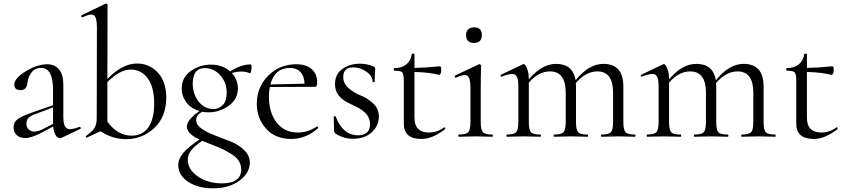

<svg xmlns="http://www.w3.org/2000/svg" viewBox="-20 -745 4604 1046"><path d="M413 -54Q417 -55 419.5 -50Q422 -45 418 -43L315 6Q300 13 286.5 -4Q273 -21 270 -56L208 -23Q151 7 118 7Q87 7 70.5 -9.5Q54 -26 54 -52Q54 -79 75 -95Q96 -111 149 -130L269 -172V-255Q269 -375 204 -375Q170 -375 151.5 -350.5Q133 -326 129 -292Q125 -254 92 -254Q58 -254 58 -284Q58 -319 121 -357Q184 -395 237 -395Q277 -395 301 -367.5Q325 -340 325 -285V-108Q325 -57 344.5 -45.5Q364 -34 413 -54ZM208 -39 269 -70V-76V-160L166 -121Q124 -106 124 -73Q124 -52 136 -40Q148 -28 168 -28Q184 -28 208 -39Z M726 -399Q793 -399 839 -350.5Q885 -302 886 -214Q885 -107 820 -47Q755 13 667 13Q591 13 528 -30L454 4Q450 6 448 1.5Q446 -3 449 -5Q481 -27 494 -46.5Q507 -66 507 -103L508 -597Q508 -650 491.5 -661.5Q475 -673 430 -651Q427 -650 424.5 -652.5Q422 -655 422 -658Q422 -661 425 -662L555 -725Q559 -726 562.5 -723Q566 -720 566 -717L565 -315Q647 -399 726 -399ZM697 -6Q756 -6 788 -51Q820 -96 820 -181Q820 -270 785 -318Q750 -366 692 -366Q633 -366 565 -298V-82Q621 -6 697 -6Z M1345 -394Q1354 -394 1349 -361Q1346 -346 1342 -346Q1297 -364 1243 -347Q1276 -312 1276 -264Q1276 -205 1226.5 -169Q1177 -133 1116 -133Q1098 -133 1081 -136Q1061 -124 1055 -114.5Q1049 -105 1049 -90Q1049 -64 1079 -43.5Q1109 -23 1152 -7Q1195 9 1238 26.5Q1281 44 1311 73.5Q1341 103 1341 141Q1341 197 1284.5 239Q1228 281 1141 281Q1058 281 1004.5 245Q951 209 951 154Q951 121 978 88.5Q1005 56 1067 15Q998 -16 998 -56Q998 -92 1067 -140Q1021 -153 995.5 -187Q970 -221 970 -262Q970 -324 1020 -358.5Q1070 -393 1129 -393Q1192 -393 1234 -356Q1293 -394 1345 -394ZM1143 -151Q1172 -151 1193.5 -172.5Q1215 -194 1215 -240Q1215 -296 1180 -335Q1145 -374 1096 -374Q1030 -374 1030 -289Q1030 -234 1061.5 -192.5Q1093 -151 1143 -151ZM1294 180Q1294 154 1282 133.5Q1270 113 1243 96Q1216 79 1196 69Q1176 59 1135.5 43.5Q1095 28 1081 22Q1038 52 1020.5 75.5Q1003 99 1003 125Q1003 178 1057.5 216Q1112 254 1190 254Q1243 254 1268.5 234Q1294 214 1294 180Z M1706 -56Q1707 -57 1709.5 -55.5Q1712 -54 1713 -51.5Q1714 -49 1713 -47Q1647 12 1567 12Q1479 12 1429 -44.5Q1379 -101 1379 -180Q1379 -270 1441 -332.5Q1503 -395 1594 -395Q1648 -395 1678 -368.5Q1708 -342 1708 -296Q1708 -272 1696 -272L1450 -271Q1445 -244 1445 -219Q1445 -132 1487 -77.5Q1529 -23 1602 -23Q1658 -23 1706 -56ZM1560 -375Q1477 -375 1453 -285L1639 -289Q1638 -330 1617 -352.5Q1596 -375 1560 -375Z M1850 -325Q1850 -289 1880.5 -263.5Q1911 -238 1947 -224Q1983 -210 2013.5 -181Q2044 -152 2044 -110Q2044 -60 2005.5 -24.5Q1967 11 1902 11Q1849 11 1806 -19Q1800 -24 1800 -31L1798 -109Q1798 -111 1803 -112Q1808 -113 1809 -110Q1847 -8 1931 -8Q1963 -8 1980 -24Q1997 -40 1996 -71Q1995 -103 1974.5 -125Q1954 -147 1926.5 -160.5Q1899 -174 1871 -188Q1843 -202 1824 -226.5Q1805 -251 1805 -287Q1805 -341 1845.5 -369.5Q1886 -398 1941 -398Q1980 -398 2014 -383Q2024 -379 2024 -372Q2024 -362 2022.5 -338Q2021 -314 2021 -299Q2021 -297 2015.5 -297Q2010 -297 2010 -299Q2010 -331 1976 -354.5Q1942 -378 1905 -378Q1850 -378 1850 -325Z M2398 -50Q2402 -54 2405 -48Q2407 -44 2404 -41Q2336 12 2276 12Q2180 12 2180 -70V-305Q2180 -341 2171.5 -350.5Q2163 -360 2129 -360Q2125 -360 2125 -367Q2125 -374 2129 -374Q2169 -374 2194 -394.5Q2219 -415 2223 -449Q2223 -453 2230.5 -453Q2238 -453 2238 -449V-375Q2301 -376 2377 -384Q2384 -384 2384 -362Q2384 -357 2382.5 -350.5Q2381 -344 2378 -340.5Q2375 -337 2373 -337Q2318 -351 2238 -353V-104Q2238 -23 2317 -23Q2361 -23 2398 -50Z M2563 -511Q2519 -511 2519 -555Q2519 -574 2530.5 -585Q2542 -596 2563 -596Q2605 -596 2605 -555Q2605 -511 2563 -511ZM2479 0Q2477 0 2477 -6Q2477 -12 2479 -12Q2519 -12 2531 -25Q2543 -38 2543 -81V-268Q2543 -320 2526 -332Q2509 -344 2465 -322Q2462 -321 2459.5 -323.5Q2457 -326 2457 -329Q2457 -332 2460 -334L2590 -395Q2593 -397 2597 -393.5Q2601 -390 2601 -387Q2601 -383 2600.5 -366.5Q2600 -350 2599.5 -323.5Q2599 -297 2599 -269V-81Q2599 -38 2610.5 -25Q2622 -12 2662 -12Q2665 -12 2665 -6Q2665 0 2662 0Q2651 0 2620.5 -1Q2590 -2 2571 -2Q2552 -2 2521 -1Q2490 0 2479 0Z M3439 -12Q3442 -12 3442 -6Q3442 0 3439 0Q3428 0 3397.5 -1Q3367 -2 3348 -2Q3329 -2 3298.5 -1Q3268 0 3257 0Q3254 0 3254 -6Q3254 -12 3257 -12Q3296 -12 3308 -25Q3320 -38 3320 -81V-240Q3320 -356 3234 -356Q3172 -356 3117 -293Q3118 -288 3118 -277V-81Q3118 -38 3129.5 -25Q3141 -12 3181 -12Q3184 -12 3184 -6Q3184 0 3181 0Q3170 0 3139.5 -1Q3109 -2 3090 -2Q3071 -2 3040.5 -1Q3010 0 2999 0Q2996 0 2996 -6Q2996 -12 2999 -12Q3038 -12 3050 -25Q3062 -38 3062 -81V-240Q3062 -356 2976 -356Q2914 -356 2861 -295V-81Q2861 -38 2872.5 -25Q2884 -12 2924 -12Q2927 -12 2927 -6Q2927 0 2924 0Q2913 0 2882 -1Q2851 -2 2833 -2Q2814 -2 2783 -1Q2752 0 2741 0Q2739 0 2739 -6Q2739 -12 2741 -12Q2780 -12 2792 -25Q2804 -38 2804 -81V-278Q2804 -328 2785 -338.5Q2766 -349 2714 -328Q2709 -325 2707 -333Q2707 -337 2710 -338L2829 -395Q2835 -398 2842 -389.5Q2849 -381 2855 -360.5Q2861 -340 2861 -313Q2932 -397 3009 -397Q3101 -397 3116 -308Q3188 -397 3267 -397Q3376 -397 3376 -274V-81Q3376 -38 3387.5 -25Q3399 -12 3439 -12Z M4203 -12Q4206 -12 4206 -6Q4206 0 4203 0Q4192 0 4161.5 -1Q4131 -2 4112 -2Q4093 -2 4062.5 -1Q4032 0 4021 0Q4018 0 4018 -6Q4018 -12 4021 -12Q4060 -12 4072 -25Q4084 -38 4084 -81V-240Q4084 -356 3998 -356Q3936 -356 3881 -293Q3882 -288 3882 -277V-81Q3882 -38 3893.5 -25Q3905 -12 3945 -12Q3948 -12 3948 -6Q3948 0 3945 0Q3934 0 3903.5 -1Q3873 -2 3854 -2Q3835 -2 3804.5 -1Q3774 0 3763 0Q3760 0 3760 -6Q3760 -12 3763 -12Q3802 -12 3814 -25Q3826 -38 3826 -81V-240Q3826 -356 3740 -356Q3678 -356 3625 -295V-81Q3625 -38 3636.5 -25Q3648 -12 3688 -12Q3691 -12 3691 -6Q3691 0 3688 0Q3677 0 3646 -1Q3615 -2 3597 -2Q3578 -2 3547 -1Q3516 0 3505 0Q3503 0 3503 -6Q3503 -12 3505 -12Q3544 -12 3556 -25Q3568 -38 3568 -81V-278Q3568 -328 3549 -338.5Q3530 -349 3478 -328Q3473 -325 3471 -333Q3471 -337 3474 -338L3593 -395Q3599 -398 3606 -389.5Q3613 -381 3619 -360.5Q3625 -340 3625 -313Q3696 -397 3773 -397Q3865 -397 3880 -308Q3952 -397 4031 -397Q4140 -397 4140 -274V-81Q4140 -38 4151.5 -25Q4163 -12 4203 -12Z M4536 -50Q4540 -54 4543 -48Q4545 -44 4542 -41Q4474 12 4414 12Q4318 12 4318 -70V-305Q4318 -341 4309.5 -350.5Q4301 -360 4267 -360Q4263 -360 4263 -367Q4263 -374 4267 -374Q4307 -374 4332 -394.5Q4357 -415 4361 -449Q4361 -453 4368.5 -453Q4376 -453 4376 -449V-375Q4439 -376 4515 -384Q4522 -384 4522 -362Q4522 -357 4520.5 -350.5Q4519 -344 4516 -340.5Q4513 -337 4511 -337Q4456 -351 4376 -353V-104Q4376 -23 4455 -23Q4499 -23 4536 -50Z"/></svg>

Font: Cormorant
Style: Regular
Weight: 400
Designer: Christian Thalmann (Catharsis Fonts)
Version: Version 1.000;PS 001.000;hotconv 1.0.70;makeotf.lib2.5.58329